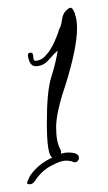

<svg xmlns="http://www.w3.org/2000/svg" viewBox="-20 -675 279 496"><path d="M156 -281Q184 -281 184 -267Q184 -262 179.5 -258Q175 -254 168.5 -257Q162 -260 149.5 -260Q137 -260 112.5 -247Q88 -234 72 -210Q65 -199 57.5 -199Q50 -199 50 -202Q50 -205 51.5 -207.5Q53 -210 54.5 -214Q56 -218 57 -220Q78 -251 115 -268Q101 -275 101 -357.5Q101 -440 112.5 -476Q124 -512 129 -544Q119 -536 105.5 -520Q92 -504 72 -504Q56 -504 52 -532Q52 -539 59 -539Q66 -539 66 -528.5Q66 -518 71 -518Q76 -518 80.5 -519.5Q85 -521 89 -523.5Q93 -526 97 -530.5Q101 -535 104 -538.5Q107 -542 110.5 -548Q114 -554 116 -557.5Q118 -561 121 -568Q124 -575 125 -577.5Q126 -580 128.5 -586Q131 -592 131 -593.5Q131 -595 132 -598Q138 -607 140 -623Q142 -639 150 -647Q158 -655 162 -655Q166 -655 169 -649.5Q172 -644 172 -643Q174 -642 174 -637Q179 -624 179 -602Q179 -552 150 -458Q125 -385 125 -346.5Q125 -308 136 -289Q139 -283 137 -278Q147 -281 156 -281Z"/></svg>

Font: Ruge Boogie
Style: Regular
Weight: 400
Version: Version 1.003